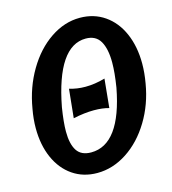

<svg xmlns="http://www.w3.org/2000/svg" viewBox="-110 -819 819 916"><g transform="rotate(-15 300.0 -360.5)"><path d="M310 -404Q356.5 -404 407 -418.5L393 -276.5Q361 -285.5 318.5 -285.5Q272.5 -285.5 216.5 -273.5L231 -415.5Q267.5 -404 310 -404ZM29 -274Q29 -319.5 38 -368Q55 -470 103.8 -552.5Q152.5 -635 222 -682Q291.5 -729 367.5 -729Q437 -729 489.8 -692.5Q542.5 -656 571 -590.8Q599.5 -525.5 599.5 -441.5Q599.5 -395.5 590.5 -345Q574 -245.5 525 -164.8Q476 -84 405.8 -38Q335.5 8 258.5 8Q189.5 8 137.5 -27.8Q85.5 -63.5 57.2 -127.5Q29 -191.5 29 -274ZM451 -362Q462.5 -433.5 462.5 -483.5Q462.5 -551 440.8 -588.5Q419 -626 369.5 -626Q230 -626 175.5 -339Q164 -267.5 164 -221.5Q164 -160 185.2 -127.2Q206.5 -94.5 255.5 -94.5Q400.5 -94.5 451 -362Z"/></g></svg>

Font: JuliaMono Black
Style: Italic
Weight: 900
Italic angle: -9°
Monospace: yes
Designer: cormullion
Foundry: corm
Version: Version 0.057; ttfautohint (v1.8.4)